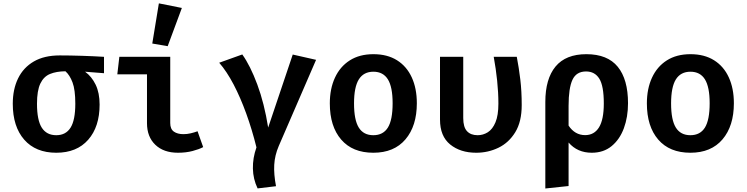

<svg xmlns="http://www.w3.org/2000/svg" viewBox="-20 -874 4348 1118"><path d="M327.7 -551.3Q387.7 -551.3 458.5 -549Q529.2 -546.7 585.6 -543.1V-447.7L475.4 -456.4Q513.8 -428.7 536.9 -381Q560 -333.3 560 -265.1Q560 -135.9 493.6 -60.3Q427.2 15.4 307.7 15.4Q187.7 15.4 121 -60.8Q54.4 -136.9 54.4 -269.7Q54.4 -354.4 85.4 -417.7Q116.4 -481 177.2 -516.2Q237.9 -551.3 327.7 -551.3ZM195.4 -269.7Q195.4 -174.4 223.3 -130.5Q251.3 -86.7 307.7 -86.7Q363.1 -86.7 390.8 -130.5Q418.5 -174.4 418.5 -270.3Q418.5 -351.3 402.3 -394.1Q386.2 -436.9 361 -459Q308.2 -458.5 271.3 -443.3Q234.4 -428.2 214.9 -387.4Q195.4 -346.7 195.4 -269.7Z M835.9 -441H663.1L674.9 -543.1H971.3V-157.4Q971.3 -122.6 992.3 -107.7Q1013.3 -92.8 1048.2 -92.8Q1069.2 -92.8 1090.3 -97.7Q1111.3 -102.6 1130.3 -109.7L1163.1 -17.4Q1139 -4.6 1100.8 5.4Q1062.6 15.4 1016.4 15.4Q932.8 15.4 884.4 -31Q835.9 -77.4 835.9 -156.9ZM905.1 -854.4 1039 -827.7 956.4 -605.1 866.7 -620.5Z M1684.6 -556.4 1820.5 -525.6 1603.1 -23.6Q1580 30.3 1576.9 85.4Q1573.8 140.5 1587.2 210.3L1480 223.1Q1453.8 168.7 1452.6 107.4Q1451.3 46.2 1473.3 -15.9Q1447.7 -119.5 1413.8 -212.8Q1380 -306.2 1340.3 -382.1Q1300.5 -457.9 1256.4 -508.7L1390.8 -556.9Q1437.4 -491.8 1478.2 -382.1Q1519 -272.3 1541.5 -131.3Z M2154.4 -558.5Q2235.4 -558.5 2291.8 -523.1Q2348.2 -487.7 2377.7 -423.3Q2407.2 -359 2407.2 -272.8Q2407.2 -140.5 2341 -62.6Q2274.9 15.4 2153.8 15.4Q2032.8 15.4 1966.7 -61.3Q1900.5 -137.9 1900.5 -271.8Q1900.5 -356.9 1930.3 -421.5Q1960 -486.2 2016.7 -522.3Q2073.3 -558.5 2154.4 -558.5ZM2154.4 -456.4Q2097.4 -456.4 2069.5 -411.8Q2041.5 -367.2 2041.5 -271.8Q2041.5 -175.4 2069.2 -131Q2096.9 -86.7 2153.8 -86.7Q2210.8 -86.7 2238.5 -131Q2266.2 -175.4 2266.2 -272.8Q2266.2 -367.7 2238.5 -412.1Q2210.8 -456.4 2154.4 -456.4Z M2989.2 -543.1Q3001.5 -479.5 3009.7 -411.3Q3017.9 -343.1 3017.9 -262.1Q3017.9 -165.6 2980.5 -104.4Q2943.1 -43.1 2882.6 -13.8Q2822.1 15.4 2752.8 15.4Q2660.5 15.4 2601.3 -32.8Q2542.1 -81 2542.1 -177.4V-543.1H2677.4V-186.7Q2677.4 -133.8 2699.2 -110.3Q2721 -86.7 2761 -86.7Q2793.3 -86.7 2820.8 -104.1Q2848.2 -121.5 2865.1 -161.8Q2882.1 -202.1 2882.1 -270.8Q2882.1 -334.4 2874.9 -404.1Q2867.7 -473.8 2854.9 -543.1Z M3394.4 -558.5Q3517.4 -558.5 3577.2 -485.1Q3636.9 -411.8 3636.9 -272.8Q3636.9 -192.8 3612.8 -127.4Q3588.7 -62.1 3541.5 -23.3Q3494.4 15.4 3425.6 15.4Q3342.1 15.4 3290.8 -44.1V209.2L3155.4 223.6V-280.5Q3155.4 -414.9 3214.9 -486.7Q3274.4 -558.5 3394.4 -558.5ZM3392.3 -457.9Q3335.9 -457.9 3313.3 -409.2Q3290.8 -360.5 3290.8 -257.4V-142.6Q3327.7 -87.2 3387.2 -87.2Q3440 -87.2 3467.9 -132.3Q3495.9 -177.4 3495.9 -271.3Q3495.9 -373.8 3469.7 -415.9Q3443.6 -457.9 3392.3 -457.9Z M4000.5 -558.5Q4081.5 -558.5 4137.9 -523.1Q4194.4 -487.7 4223.8 -423.3Q4253.3 -359 4253.3 -272.8Q4253.3 -140.5 4187.2 -62.6Q4121 15.4 4000 15.4Q3879 15.4 3812.8 -61.3Q3746.7 -137.9 3746.7 -271.8Q3746.7 -356.9 3776.4 -421.5Q3806.2 -486.2 3862.8 -522.3Q3919.5 -558.5 4000.5 -558.5ZM4000.5 -456.4Q3943.6 -456.4 3915.6 -411.8Q3887.7 -367.2 3887.7 -271.8Q3887.7 -175.4 3915.4 -131Q3943.1 -86.7 4000 -86.7Q4056.9 -86.7 4084.6 -131Q4112.3 -175.4 4112.3 -272.8Q4112.3 -367.7 4084.6 -412.1Q4056.9 -456.4 4000.5 -456.4Z"/></svg>

Font: Fira Code SemiBold
Style: Regular
Weight: 600
Designer: Carrois Corporate, Edenspiekermann AG, Nikita Prokopov
Foundry: Carrois Corporate, Edenspiekermann AG, Nikita Prokopov
Version: Version 6.002